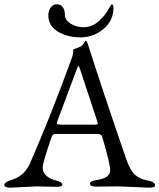

<svg xmlns="http://www.w3.org/2000/svg" viewBox="-22 -865 739 890"><path d="M496.1 -845.2Q503.9 -845.2 503.9 -828.1Q503.9 -770 458 -731Q412.1 -691.9 351.6 -691.9Q291 -691.9 246.6 -718.3Q202.1 -744.6 202.1 -793.9Q202.1 -814.9 212.9 -830.1Q224.1 -845.2 241.7 -845.2Q259.3 -845.2 269 -832Q278.8 -818.8 278.8 -795.9Q279.3 -772.9 304.7 -755.9Q330.1 -738.8 367.2 -738.8Q404.3 -739.3 434.1 -765.6Q463.9 -792 478.5 -818.4Q493.2 -844.7 496.1 -845.2ZM241.2 -293.9Q241.2 -287.1 262.2 -287.1H417Q431.2 -287.1 431.2 -292Q431.2 -293.9 429.2 -301.8L350.1 -541Q344.7 -559.1 341.8 -559.1Q338.9 -559.1 333 -542L243.2 -301.8Q241.2 -295.9 241.2 -293.9ZM30.8 -30.8Q90.8 -48.8 117.2 -107.9Q213.4 -328.1 304.2 -578.1Q317.4 -611.3 317.4 -624Q317.4 -636.7 317.9 -636.2Q354 -648.4 359.9 -655.3Q366.2 -662.1 369.1 -668.9Q372.1 -675.8 376 -675.8Q379.9 -675.8 384.8 -662.1Q459 -429.2 563 -127.9Q582 -73.2 605 -53.7Q627.9 -34.2 662.6 -28.3Q697.3 -22.5 696.8 -4.9Q696.8 4.9 668 4.9L528.8 -1L423.8 0Q395 0 395 -13.2Q395 -26.4 428.2 -30.8Q489.3 -40.5 488.8 -76.2Q488.8 -106 451.2 -232.9Q448.2 -244.1 423.8 -244.1H232.9Q221.7 -244.1 215.8 -226.1Q175.8 -109.9 175.8 -87.9Q175.8 -65.9 192.4 -50.8Q209 -35.6 237.8 -28.3Q266.6 -21 267.1 -9.8Q267.1 1.5 237.8 1L147 -1L26.9 4.9Q-2 4.9 -2 -7.8Q-2 -20.5 30.8 -30.8Z"/></svg>

Font: EBGaramond
Style: Regular
Weight: 400
Version: Version 000.012g